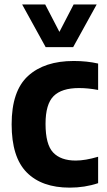

<svg xmlns="http://www.w3.org/2000/svg" viewBox="-20 -828 478 858"><path d="M291.5 10.5Q166.5 10.5 99.2 -57.8Q32 -126 32 -272.5Q32 -421.5 105.2 -488.5Q178.5 -555.5 309.5 -555.5Q368.5 -555.5 418.5 -544V-426Q374 -434.5 333 -434.5Q255.5 -434.5 219.5 -398.5Q183.5 -362.5 183.5 -274.5Q183.5 -182.5 217.5 -146.5Q251.5 -110.5 318.5 -110.5Q361 -110.5 418.5 -127.5V-9.5Q359 10.5 291.5 10.5ZM184 -617.5 79 -808H182L245.5 -685.5L309 -808H412L307 -617.5Z"/></svg>

Font: Encode Sans Semi Condensed
Style: Bold
Weight: 700
Width: 4
Designer: Multiple Designers
Foundry: Impallari Type
Version: Version 3.000; ttfautohint (v1.8.3) -l 8 -r 50 -G 200 -x 14 